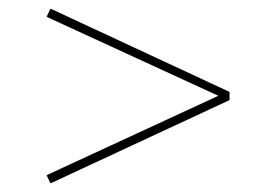

<svg xmlns="http://www.w3.org/2000/svg" viewBox="-20 -453 590 445"><path d="M512 -240V-221L97 -28L88 -47L486 -231L88 -414L97 -433Z"/></svg>

Font: Ysabeau Extralight
Style: Italic
Weight: 200
Italic angle: -12°
Designer: Christian Thalmann (Catharsis Fonts)
Version: Version 0.003